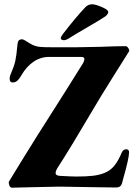

<svg xmlns="http://www.w3.org/2000/svg" viewBox="-20 -869 636 894"><path d="M19 0ZM441 3 258 0 113 3 36 5Q27 5 23 -7Q19 -19 22 -24L80 -119Q145 -225 241 -375Q265 -413 297 -463.5Q329 -514 368 -577Q369 -580 371 -585Q373 -590 373 -594Q373 -604 358 -604H280H209Q169 -604 136 -581.5Q103 -559 80 -519Q71 -503 61.5 -494Q52 -485 39 -485Q25 -485 25 -502Q25 -515 32 -529Q46 -561 51.5 -586.5Q57 -612 61 -659Q62 -674 67 -680Q72 -686 83 -686Q90 -686 109 -673Q128 -661 134 -659Q150 -652 168 -650.5Q186 -649 220 -649H338L449 -651Q516 -654 565 -654Q572 -654 578 -644Q584 -634 581 -630L513 -522Q455 -431 378 -300Q363 -274 322.5 -207Q282 -140 249 -89Q239 -74 239 -63Q239 -51 261 -50Q315 -47 336 -47Q381 -47 412 -50.5Q443 -54 467 -64Q493 -74 512 -97Q531 -120 548 -161Q555 -174 568 -174Q574 -174 577.5 -170.5Q581 -167 581 -160Q581 -133 554 -38L548 -15Q542 4 521 4ZM263 -691Q263 -698 274 -712Q334 -790 379 -837Q392 -850 413 -849Q430 -847 458 -834.5Q486 -822 484 -811Q481 -799 465 -789Q437 -771 375 -735Q323 -705 300 -690Q292 -685 285 -683Q278 -681 275 -682Q263 -684 263 -691Z"/></svg>

Font: EB Garamond
Style: Bold
Weight: 700
Designer: Georg Duffner and Octavio Pardo
Foundry: Georg Duffner
Version: Version 1.000; ttfautohint (v1.6)